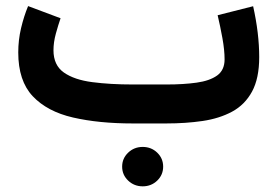

<svg xmlns="http://www.w3.org/2000/svg" viewBox="-20 -416 935 647"><path d="M391.6 145.5Q391.6 117.7 411.9 98.4Q432.1 79.1 460.9 79.1Q489.7 79.1 509.8 98.4Q529.8 117.7 529.8 145.5Q529.8 173.3 509.8 192.6Q489.7 211.9 460.9 211.9Q432.1 211.9 411.9 192.6Q391.6 173.3 391.6 145.5ZM540.5 0H427.2Q313 0 226.1 -20Q139.2 -40 90.3 -91.8Q41.5 -143.6 41.5 -239.3Q41.5 -281.2 51 -321.3Q60.5 -361.3 74.7 -395.5L184.1 -354.5Q176.3 -332 168.2 -302.7Q160.2 -273.4 160.2 -246.6Q160.2 -196.3 195.3 -171.6Q230.5 -147 291 -139.2Q351.6 -131.3 427.2 -131.3H541.5Q598.6 -131.3 642.6 -137.5Q686.5 -143.6 711.7 -161.6Q736.8 -179.7 736.8 -215.8Q736.8 -247.1 729.5 -287.4Q722.2 -327.6 713.4 -364.7L833 -395Q853.5 -303.2 853.5 -223.6Q853.5 -151.9 829.3 -107.4Q805.2 -63 762.2 -39.8Q719.2 -16.6 662.6 -8.3Q606 0 540.5 0Z"/></svg>

Font: Vazirmatn RD UI
Style: Bold
Weight: 700
Designer: Saber Rastikerdar
Foundry: Saber Rastikerdar
Version: Version 33.003